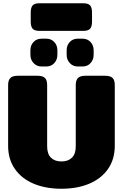

<svg xmlns="http://www.w3.org/2000/svg" viewBox="-20 -1146 756 1181"><path d="M169 -1013V-1069Q169 -1099 180.5 -1112.5Q192 -1126 224 -1126H491Q523 -1126 534.5 -1112.5Q546 -1099 546 -1069V-1013Q546 -983 534.5 -969.5Q523 -956 491 -956H224Q192 -956 180.5 -969.5Q169 -983 169 -1013ZM167 -808V-837Q167 -867 186 -887.5Q205 -908 235 -908H265Q295 -908 314 -887.5Q333 -867 333 -837V-808Q333 -779 314 -758Q295 -737 265 -737H235Q206 -737 186.5 -758Q167 -779 167 -808ZM390 -808V-837Q390 -867 409 -887.5Q428 -908 458 -908H488Q518 -908 537 -887.5Q556 -867 556 -837V-808Q556 -779 537 -758Q518 -737 488 -737H458Q429 -737 409.5 -758Q390 -779 390 -808ZM30 -249V-623Q30 -652 43.5 -666Q57 -680 90 -680H209Q243 -680 256.5 -666.5Q270 -653 270 -623V-246Q270 -199 293.5 -176Q317 -153 358 -153Q399 -153 422.5 -176Q446 -199 446 -246V-623Q446 -652 459.5 -666Q473 -680 506 -680H625Q659 -680 672.5 -666.5Q686 -653 686 -623V-249Q686 -167 645 -107.5Q604 -48 530 -16.5Q456 15 358 15Q260 15 186 -16.5Q112 -48 71 -107.5Q30 -167 30 -249Z"/></svg>

Font: Mitr
Style: Bold
Weight: 700
Designer: Thanarat Vachiruckul
Foundry: Cadson Demak
Version: Version 1.002